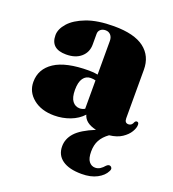

<svg xmlns="http://www.w3.org/2000/svg" viewBox="-129 -577 813 902"><g transform="rotate(20 277.0 -126.0)"><path d="M20 -103.5Q20 -168 76.5 -205.2Q133 -242.5 248 -242.5Q273.5 -242.5 292 -238.5V-406.5Q292 -425 282.2 -436Q272.5 -447 256.5 -447Q241.5 -447 231.8 -438.8Q222 -430.5 222 -416.5V-363Q222 -325 194.8 -300.8Q167.5 -276.5 120 -276.5Q42.5 -276.5 42.5 -345Q42.5 -375.5 69.5 -406.2Q96.5 -437 151 -457.8Q205.5 -478.5 287.5 -478.5Q389 -478.5 438.8 -440.5Q488.5 -402.5 488.5 -334V-91.5Q488.5 -68.5 507.5 -68.5Q524 -68.5 531 -88Q535 -94.5 541 -94.5Q551 -94.5 551 -81Q551 -65.5 539.2 -45.8Q527.5 -26 503.2 -9.8Q479 6.5 440 11Q413 30.5 400 54.2Q387 78 387 111.5Q387 145.5 399.2 161Q411.5 176.5 430 176.5Q444 176.5 455.2 169Q466.5 161.5 475 151Q485.5 140.5 494.5 144Q500 145.5 502.8 152Q505.5 158.5 500 168.5Q488 193 457 209.5Q426 226 380 226Q317.5 226 284 202.2Q250.5 178.5 250.5 134.5Q250.5 97 278 66.5Q305.5 36 373.5 8Q317 -4.5 306.5 -43.5Q282 -16.5 244.2 -2.2Q206.5 12 165 12Q100.5 12 60.2 -20.8Q20 -53.5 20 -103.5ZM216.5 -135Q216.5 -96.5 230.5 -78.5Q244.5 -60.5 266.5 -60.5Q279 -60.5 292 -67.5V-209.5Q281.5 -212.5 267.5 -212.5Q244 -212.5 230.2 -193Q216.5 -173.5 216.5 -135Z"/></g></svg>

Font: Fraunces 72pt Black
Style: Regular
Weight: 900
Version: Version 1.000;[0bf87f6ff]